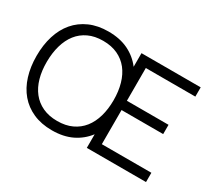

<svg xmlns="http://www.w3.org/2000/svg" viewBox="-140 -992 1400 1264"><g transform="rotate(30 560.0 -360.0)"><path d="M361.5 15Q281 15 219 -12.5Q157 -40 115 -89.5Q73 -139 51.5 -208Q30 -277 30 -360Q30 -443 51.5 -512Q73 -581 115 -630.5Q157 -680 219 -707.5Q281 -735 361.5 -735Q448.5 -735 512.8 -703.8Q577 -672.5 619.5 -616.5V-720H1069.5V-649.5H693V-400.5H1009.5V-330H693V-70.5H1069.5V0H619.5V-103.5Q577 -47.5 512.8 -16.2Q448.5 15 361.5 15ZM361.5 -55.5Q425 -55.5 472.5 -77.8Q520 -100 551.8 -140.2Q583.5 -180.5 599.5 -236.5Q615.5 -292.5 615.5 -360Q615.5 -427.5 599.5 -483.5Q583.5 -539.5 551.8 -579.8Q520 -620 472.5 -642.2Q425 -664.5 361.5 -664.5Q298 -664.5 250.8 -642.2Q203.5 -620 172 -579.8Q140.5 -539.5 124.5 -483.5Q108.5 -427.5 108 -360Q107.5 -292.5 123.2 -236.5Q139 -180.5 170.8 -140.2Q202.5 -100 250.2 -77.8Q298 -55.5 361.5 -55.5Z"/></g></svg>

Font: Vela Sans
Style: Regular
Weight: 400
Designer: Principal design: Mikhail Sharanda - project Manrope.
Design modification: Ravid Balaliev
Foundry: Mikhail Sharanda
Version: Version 1.001